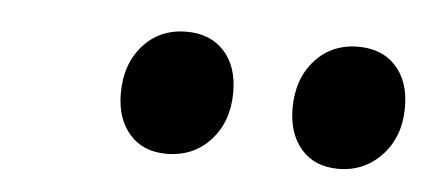

<svg xmlns="http://www.w3.org/2000/svg" viewBox="-27 -816 524 235"><g transform="rotate(5 234.5 -698.5)"><path d="M394 -623Q365 -623 348.5 -642Q332 -661 332 -692Q332 -728 352.5 -751Q373 -774 406 -774Q435 -774 452 -755.5Q469 -737 469 -705Q469 -669 447.5 -646Q426 -623 394 -623ZM183 -623Q154 -623 137.5 -642Q121 -661 121 -692Q121 -728 141.5 -751Q162 -774 195 -774Q224 -774 241 -755.5Q258 -737 258 -705Q258 -669 237 -646Q216 -623 183 -623Z"/></g></svg>

Font: Bitter Thin
Style: Bold Italic
Weight: 700
Italic angle: -9°
Version: Version 3.021